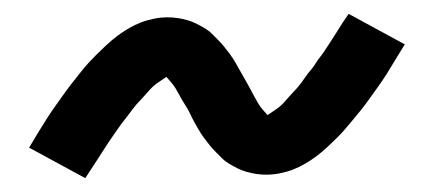

<svg xmlns="http://www.w3.org/2000/svg" viewBox="-20 -436 640 277"><path d="M103 -179 22 -223Q29 -235 35.5 -245.5Q42 -256 48 -265.5Q54 -275 60.5 -284Q67 -293 73 -301.5Q79 -310 85 -317.5Q91 -325 96.5 -332Q102 -339 107.5 -345Q113 -351 118.5 -356.5Q124 -362 132.5 -370Q141 -378 149 -384Q157 -390 165.5 -395Q174 -400 183 -403.5Q192 -407 202 -409Q212 -411 222 -411Q229 -411 236 -410Q243 -409 250 -407Q257 -405 263 -402Q269 -399 275 -395.5Q281 -392 285.5 -387.5Q290 -383 294.5 -378.5Q299 -374 303.5 -368.5Q308 -363 312 -357.5Q316 -352 319.5 -346Q323 -340 326 -334.5Q329 -329 332 -324Q335 -319 339 -311.5Q343 -304 346.5 -297.5Q350 -291 353 -286Q356 -281 361.5 -275Q367 -269 367 -268H363L369 -272Q375 -276 380 -279.5Q385 -283 390 -288.5Q395 -294 397.5 -297Q400 -300 403 -303Q406 -306 409 -309.5Q412 -313 415 -317Q418 -321 421 -325.5Q424 -330 428 -334.5Q432 -339 435 -344Q438 -349 442 -354Q446 -359 449.5 -364.5Q453 -370 457 -376Q461 -382 465 -388.5Q469 -395 473.5 -402Q478 -409 483 -416L564 -372Q557 -361 550.5 -350Q544 -339 538 -329.5Q532 -320 525.5 -311Q519 -302 513 -293.5Q507 -285 501 -277.5Q495 -270 489.5 -263.5Q484 -257 478.5 -250.5Q473 -244 467.5 -238.5Q462 -233 453.5 -225Q445 -217 437 -211Q429 -205 420.5 -200Q412 -195 403 -191.5Q394 -188 384 -186Q374 -184 364 -184Q357 -184 350 -185Q343 -186 336 -188Q329 -190 323 -193Q317 -196 311 -199.5Q305 -203 300.5 -207.5Q296 -212 291.5 -216.5Q287 -221 282.5 -226.5Q278 -232 274 -237.5Q270 -243 266.5 -249Q263 -255 260 -260.5Q257 -266 254.5 -271.5Q252 -277 247.5 -284Q243 -291 239.5 -297.5Q236 -304 233 -309Q230 -314 224.5 -320Q219 -326 219 -327Q219 -328 220 -328Q221 -328 222 -328Q223 -328 223 -327L217 -323Q211 -319 206 -315.5Q201 -312 196 -306.5Q191 -301 188.5 -298Q186 -295 183 -292Q180 -289 177 -285.5Q174 -282 171 -278Q168 -274 165 -270Q162 -266 158 -261Q154 -256 151 -251.5Q148 -247 144 -241.5Q140 -236 136.5 -230.5Q133 -225 129 -219Q125 -213 121 -206.5Q117 -200 112.5 -193.5Q108 -187 103 -179Z"/></svg>

Font: Iosevka Aile Medium
Style: Italic
Weight: 500
Italic angle: -9°
Designer: Belleve Invis
Foundry: Belleve Invis
Version: Version 31.1.0; ttfautohint (v1.8.4)